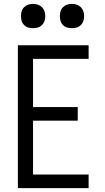

<svg xmlns="http://www.w3.org/2000/svg" viewBox="-20 -968 540 988"><path d="M72 0V-735H436V-665H150V-417H380V-347H150V-70H436V0ZM350 -823Q337 -823 325 -826.5Q313 -830 304 -839Q295 -848 291.5 -860Q288 -872 288 -885Q288 -898 291.5 -910Q295 -922 304 -931Q313 -940 325 -944Q337 -948 350 -948Q363 -948 375 -944Q387 -940 396 -931Q405 -922 409 -910Q413 -898 413 -885Q413 -872 409 -860Q405 -848 396 -839Q387 -830 375 -826.5Q363 -823 350 -823ZM150 -823Q137 -823 125 -826.5Q113 -830 104 -839Q95 -848 91.5 -860Q88 -872 88 -885Q88 -898 91.5 -910Q95 -922 104 -931Q113 -940 125 -944Q137 -948 150 -948Q163 -948 175 -944Q187 -940 196 -931Q205 -922 209 -910Q213 -898 213 -885Q213 -872 209 -860Q205 -848 196 -839Q187 -830 175 -826.5Q163 -823 150 -823Z"/></svg>

Font: Zed Mono
Style: Regular
Weight: 400
Monospace: yes
Designer: Belleve Invis
Foundry: Belleve Invis
Version: Version 1.0.0; ttfautohint (v1.8.4)